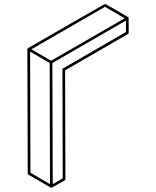

<svg xmlns="http://www.w3.org/2000/svg" viewBox="-20 -853 772 949"><path d="M233.9 75.2Q232.9 75.2 232.4 74.7H231.4L120.6 10.3Q117.2 8.3 117.2 4.4L115.2 -609.4H115.7V-609.9Q115.7 -613.3 118.7 -615.2Q497.1 -833.5 499 -833.5Q501 -833.5 557.6 -800.8L613.3 -768.1H613.8L614.3 -767.1L615.2 -766.1Q615.2 -765.1 615.7 -764.6L616.2 -690.9Q615.7 -687 612.8 -685.1L301.8 -505.4L303.2 32.2Q303.2 36.1 300.3 38.1Q235.8 75.2 233.9 75.2ZM227.1 57.1 225.6 -541.5 128.9 -597.7 130.4 0.5ZM232.4 -552.7 596.2 -762.7 499 -819.3 135.3 -609.4ZM240.7 57.1 290 28.3 288.6 -509.3Q288.6 -513.2 292 -515.1L602.5 -694.8V-751.5L238.8 -541.5Z"/></svg>

Font: 3D Isometric
Style: Regular
Weight: 400
Designer: GGBotNet
Version: 1.10